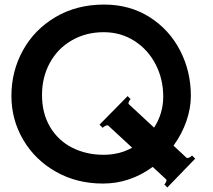

<svg xmlns="http://www.w3.org/2000/svg" viewBox="-20 -789 935 841"><path d="M835 -94 713 32 700 19Q705 14 708 6.5Q711 -1 707 -4L649 -58Q549 15 431 15Q316 15 224.5 -37Q133 -89 81.5 -177Q30 -265 30 -369Q30 -477 80.5 -568.5Q131 -660 223.5 -714.5Q316 -769 436 -769Q548 -769 634.5 -714.5Q721 -660 768.5 -568.5Q816 -477 816 -369Q816 -315 796.5 -258.5Q777 -202 740 -151L797 -98Q798 -97 801 -97Q806 -97 812 -100.5Q818 -104 821 -108ZM559 -142 454 -239Q453 -240 450 -240Q445 -240 439 -236.5Q433 -233 430 -229L416 -243L539 -368L552 -355Q547 -350 544 -342.5Q541 -335 545 -332L655 -230Q695 -292 695 -366Q695 -443 661.5 -507.5Q628 -572 568.5 -610Q509 -648 434 -648Q357 -648 295 -612.5Q233 -577 198.5 -514Q164 -451 164 -373Q164 -293 199 -233.5Q234 -174 295.5 -142.5Q357 -111 434 -111Q502 -111 559 -142Z"/></svg>

Font: Aoboshi One
Style: Regular
Weight: 400
Designer: IKIMOJI
Foundry: Natsumi Matsuba
Version: Version 1.000; ttfautohint (v1.8.3)